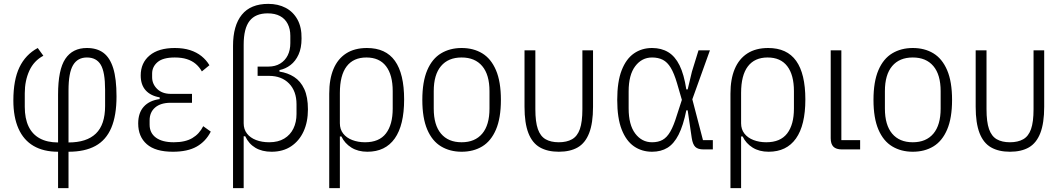

<svg xmlns="http://www.w3.org/2000/svg" viewBox="-20 -772 5492 992"><path d="M280 200V12Q205 12 153.5 -18Q102 -48 75.5 -107.5Q49 -167 49 -253Q49 -359 80.5 -424.5Q112 -490 175 -524L204 -484Q155 -458 131.5 -406.5Q108 -355 108 -290V-220Q108 -160 127.5 -119Q147 -78 185.5 -57Q224 -36 280 -36V-283Q280 -412 317.5 -468Q355 -524 429 -524Q481 -524 514.5 -499Q548 -474 565 -419.5Q582 -365 582 -274Q582 -175 555 -111.5Q528 -48 473 -18Q418 12 334 12V200ZM334 -305V-36Q428 -36 475.5 -82Q523 -128 523 -224V-308Q523 -400 500.5 -437.5Q478 -475 429 -475Q381 -475 357.5 -435.5Q334 -396 334 -305Z M1030 -120 1069 -92Q1043 -41 996 -14.5Q949 12 873 12Q783 12 738.5 -27Q694 -66 694 -134Q694 -189 723 -221Q752 -253 805 -260V-269Q758 -277 732.5 -305.5Q707 -334 707 -382Q707 -447 753 -485.5Q799 -524 883 -524Q928 -524 962 -513Q996 -502 1021 -482Q1046 -462 1062 -435L1023 -403Q1010 -426 991 -442Q972 -458 945.5 -466.5Q919 -475 883 -475Q822 -475 794 -451Q766 -427 766 -392V-373Q766 -338 792 -312.5Q818 -287 863 -287H972V-241H862Q810 -241 781.5 -216.5Q753 -192 753 -150V-128Q753 -85 785.5 -61Q818 -37 878 -37Q937 -37 973.5 -58.5Q1010 -80 1030 -120Z M1184 200V-535Q1184 -640 1229.5 -696Q1275 -752 1366 -752Q1417 -752 1456 -731.5Q1495 -711 1517 -671Q1539 -631 1538 -573Q1538 -524 1522.5 -490Q1507 -456 1481 -436Q1455 -416 1424 -410V-402Q1466 -396 1499.5 -374.5Q1533 -353 1552 -312Q1571 -271 1571 -207Q1571 -142 1548.5 -93Q1526 -44 1484 -16Q1442 12 1383 12Q1334 12 1299.5 -8.5Q1265 -29 1247 -68H1239V200ZM1311 -380V-428H1367Q1402 -428 1427.5 -443.5Q1453 -459 1466.5 -486Q1480 -513 1480 -549V-587Q1480 -622 1466.5 -648.5Q1453 -675 1427 -689Q1401 -703 1363 -703Q1300 -703 1269.5 -664Q1239 -625 1239 -541V-135Q1239 -104 1256 -82Q1273 -60 1303 -48.5Q1333 -37 1371 -37Q1417 -37 1448.5 -56Q1480 -75 1496 -108Q1512 -141 1512 -183V-233Q1512 -301 1473.5 -340.5Q1435 -380 1370 -380Z M1681 200V-288Q1681 -363 1703 -415.5Q1725 -468 1768.5 -496Q1812 -524 1876 -524Q1973 -524 2020.5 -457.5Q2068 -391 2068 -258Q2068 -125 2019.5 -56.5Q1971 12 1878 12Q1830 12 1795.5 -9.5Q1761 -31 1744 -67H1736V200ZM1866 -37Q1939 -37 1974 -82.5Q2009 -128 2009 -211V-301Q2009 -385 1974.5 -430Q1940 -475 1873 -475Q1806 -475 1771 -429Q1736 -383 1736 -292V-135Q1736 -104 1753 -82Q1770 -60 1800 -48.5Q1830 -37 1866 -37Z M2365 12Q2305 12 2259 -15.5Q2213 -43 2187.5 -102.5Q2162 -162 2162 -256Q2162 -350 2187.5 -409.5Q2213 -469 2259 -496.5Q2305 -524 2365 -524Q2426 -524 2471.5 -496.5Q2517 -469 2542.5 -409.5Q2568 -350 2568 -256Q2568 -162 2542.5 -102.5Q2517 -43 2471.5 -15.5Q2426 12 2365 12ZM2365 -37Q2434 -37 2471.5 -81.5Q2509 -126 2509 -211V-301Q2509 -386 2471.5 -430.5Q2434 -475 2365 -475Q2296 -475 2258.5 -430.5Q2221 -386 2221 -301V-211Q2221 -126 2258.5 -81.5Q2296 -37 2365 -37Z M2746 -512V-208Q2746 -142 2759 -105Q2772 -68 2799 -52.5Q2826 -37 2867 -37Q2908 -37 2935.5 -52.5Q2963 -68 2976 -105Q2989 -142 2989 -208V-512H3044V-220Q3044 -136 3024 -84.5Q3004 -33 2965 -10.5Q2926 12 2867 12Q2809 12 2769.5 -10.5Q2730 -33 2710 -84.5Q2690 -136 2690 -220V-512Z M3663 -48V0H3615Q3586 0 3572.5 -13Q3559 -26 3554 -59L3533 -202H3526Q3510 -123 3486 -76Q3462 -29 3428.5 -8.5Q3395 12 3349 12Q3296 12 3255.5 -16Q3215 -44 3192 -103Q3169 -162 3169 -256Q3169 -350 3192 -409Q3215 -468 3255.5 -496Q3296 -524 3349 -524Q3397 -524 3432.5 -502.5Q3468 -481 3491 -434.5Q3514 -388 3526 -310H3533L3555 -402L3589 -512H3648L3557 -259L3612 -48ZM3349 -37Q3381 -37 3403.5 -49.5Q3426 -62 3443.5 -92.5Q3461 -123 3477 -176L3503 -256L3478 -342Q3463 -393 3445.5 -422Q3428 -451 3404.5 -463Q3381 -475 3349 -475Q3296 -475 3262 -430Q3228 -385 3228 -300V-212Q3228 -127 3262 -82Q3296 -37 3349 -37Z M3754 200V-288Q3754 -363 3776 -415.5Q3798 -468 3841.5 -496Q3885 -524 3949 -524Q4046 -524 4093.5 -457.5Q4141 -391 4141 -258Q4141 -125 4092.5 -56.5Q4044 12 3951 12Q3903 12 3868.5 -9.5Q3834 -31 3817 -67H3809V200ZM3939 -37Q4012 -37 4047 -82.5Q4082 -128 4082 -211V-301Q4082 -385 4047.5 -430Q4013 -475 3946 -475Q3879 -475 3844 -429Q3809 -383 3809 -292V-135Q3809 -104 3826 -82Q3843 -60 3873 -48.5Q3903 -37 3939 -37Z M4424 -48V0H4330Q4300 0 4286 -14Q4272 -28 4272 -58V-512H4327V-48Z M4696 12Q4636 12 4590 -15.5Q4544 -43 4518.5 -102.5Q4493 -162 4493 -256Q4493 -350 4518.5 -409.5Q4544 -469 4590 -496.5Q4636 -524 4696 -524Q4757 -524 4802.5 -496.5Q4848 -469 4873.5 -409.5Q4899 -350 4899 -256Q4899 -162 4873.5 -102.5Q4848 -43 4802.5 -15.5Q4757 12 4696 12ZM4696 -37Q4765 -37 4802.5 -81.5Q4840 -126 4840 -211V-301Q4840 -386 4802.5 -430.5Q4765 -475 4696 -475Q4627 -475 4589.5 -430.5Q4552 -386 4552 -301V-211Q4552 -126 4589.5 -81.5Q4627 -37 4696 -37Z M5077 -512V-208Q5077 -142 5090 -105Q5103 -68 5130 -52.5Q5157 -37 5198 -37Q5239 -37 5266.5 -52.5Q5294 -68 5307 -105Q5320 -142 5320 -208V-512H5375V-220Q5375 -136 5355 -84.5Q5335 -33 5296 -10.5Q5257 12 5198 12Q5140 12 5100.5 -10.5Q5061 -33 5041 -84.5Q5021 -136 5021 -220V-512Z"/></svg>

Font: IBM Plex Sans Condensed Light
Style: Regular
Weight: 300
Width: 3
Designer: Mike Abbink, Paul van der Laan, Pieter van Rosmalen
Foundry: Bold Monday
Version: Version 3.201